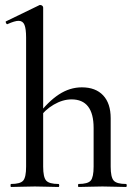

<svg xmlns="http://www.w3.org/2000/svg" viewBox="-20 -745 542 765"><path d="M24 0Q22 0 22 -6Q22 -12 24 -12Q61 -12 72.5 -25.5Q84 -39 84 -81V-595Q84 -630 77.5 -646Q71 -662 54 -662Q39 -662 10 -649Q7 -647 4 -653Q1 -659 4 -660L138 -725Q139 -725 139.5 -725Q140 -725 141 -725Q145 -725 148.5 -722Q152 -719 152 -715V-81Q152 -39 164 -25.5Q176 -12 213 -12Q216 -12 216 -6Q216 0 213 0Q194 0 170 -1Q146 -2 119 -2Q92 -2 67.5 -1Q43 0 24 0ZM293 0Q291 0 291 -6Q291 -12 293 -12Q330 -12 341.5 -25.5Q353 -39 353 -81V-235Q353 -349 265 -349Q230 -349 194 -328Q158 -307 134 -272L129 -284Q171 -340 214.5 -368.5Q258 -397 306 -397Q361 -397 391 -365Q421 -333 421 -274V-81Q421 -39 433 -25.5Q445 -12 482 -12Q485 -12 485 -6Q485 0 482 0Q463 0 439 -1Q415 -2 388 -2Q361 -2 336.5 -1Q312 0 293 0Z"/></svg>

Font: Cormorant Medium
Style: Regular
Weight: 500
Designer: Christian Thalmann (Catharsis Fonts)
Foundry: Catharsis Fonts
Version: Version 4.000